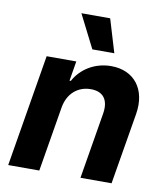

<svg xmlns="http://www.w3.org/2000/svg" viewBox="-86 -848 795 920"><g transform="rotate(10 311.5 -388.5)"><path d="M317.1 -615.8H424L375.4 -777.3H235.4ZM16.3 0H167.6L220.2 -315.3C231.9 -385.7 280.5 -426.8 343.8 -426.8C405.2 -426.8 432.9 -388.1 421.2 -320.3L367.9 0H519.2L577.4 -347.3C598 -470.9 531.6 -552.6 420.8 -552.6C340.2 -552.6 274.1 -509.9 241.8 -449.2H235.4L251.4 -545.5H107.2Z"/></g></svg>

Font: TID UI
Style: Bold Italic
Weight: 700
Italic angle: -9.39999°
Designer: The TID Project Authors
Foundry: Bakken & Bæck
Version: Version 1.001;hotconv 1.0.109;makeotfexe 2.5.65596